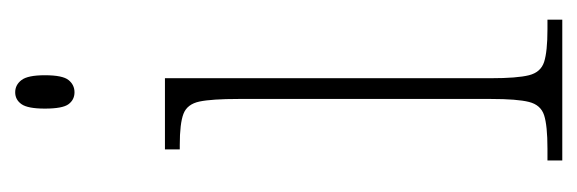

<svg xmlns="http://www.w3.org/2000/svg" viewBox="-280 -498 778 259"><g transform="rotate(-90 109.5 -369.0)"><path d="M114 -658Q104 -658 98 -666Q92 -674 92 -698Q92 -721 98 -729.5Q104 -738 114 -738Q124 -738 130.5 -729.5Q137 -721 137 -698Q137 -674 130.5 -666Q124 -658 114 -658ZM22 0V-20H38Q69 -20 83 -24.5Q97 -29 101 -45Q105 -61 105 -96V-437Q105 -473 101.5 -489.5Q98 -506 85 -511Q72 -516 43 -516H37V-536H133V-96Q133 -61 137 -45Q141 -29 155 -24.5Q169 -20 199 -20H212V0Z"/></g></svg>

Font: Noto Serif Myanmar ExtraCondensed Thin
Style: Regular
Weight: 100
Width: 2
Designer: Ben Mitchell and the Monotype Design Team
Foundry: Monotype Imaging Inc.
Version: Version 2.106; ttfautohint (v1.8.4.7-5d5b)